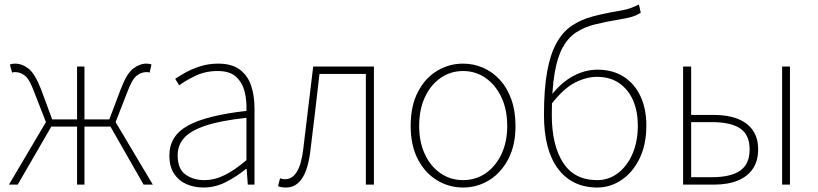

<svg xmlns="http://www.w3.org/2000/svg" viewBox="-20 -824 3651 857"><path d="M20 0 185 -279 132 -415Q111 -471 91 -486.5Q71 -502 49 -502Q44 -502 41.5 -502Q39 -502 34 -500L24 -536Q34 -540 47 -540Q79 -540 107.5 -517.5Q136 -495 163 -426L213 -291H324V-527H357V-291H468L519 -426Q545 -495 574 -517.5Q603 -540 634 -540Q648 -540 656 -536L648 -500Q643 -502 640.5 -502Q638 -502 632 -502Q611 -502 590.5 -486.5Q570 -471 549 -415L496 -279L662 0H621L473 -259H357V0H324V-259H209L59 0Z M888 13Q847 13 812.5 -2Q778 -17 757 -48.5Q736 -80 736 -130Q736 -218 819 -263.5Q902 -309 1080 -329Q1082 -372 1072.5 -412.5Q1063 -453 1035 -480Q1007 -507 952 -507Q896 -507 851 -485Q806 -463 780 -443L762 -472Q779 -484 807.5 -500Q836 -516 873.5 -528Q911 -540 954 -540Q1016 -540 1051.5 -512.5Q1087 -485 1101.5 -440Q1116 -395 1116 -341V0H1086L1081 -70H1078Q1038 -37 989.5 -12Q941 13 888 13ZM891 -20Q938 -20 983 -42.5Q1028 -65 1080 -109V-298Q966 -286 898.5 -263.5Q831 -241 802 -208.5Q773 -176 773 -131Q773 -70 808 -45Q843 -20 891 -20Z M1257 13Q1245 13 1237 11.5Q1229 10 1221 7L1230 -28Q1235 -27 1240 -25.5Q1245 -24 1252 -24Q1285 -24 1305.5 -58Q1326 -92 1334 -162Q1345 -254 1356 -345Q1367 -436 1378 -527H1649V0H1613V-494H1406Q1396 -409 1386.5 -325.5Q1377 -242 1366 -156Q1356 -69 1328.5 -28Q1301 13 1257 13Z M2047 13Q1984 13 1930.5 -19.5Q1877 -52 1845 -113.5Q1813 -175 1813 -262Q1813 -351 1845 -413Q1877 -475 1930.5 -507.5Q1984 -540 2047 -540Q2094 -540 2136.5 -521.5Q2179 -503 2211.5 -467.5Q2244 -432 2262.5 -380Q2281 -328 2281 -262Q2281 -175 2248.5 -113.5Q2216 -52 2163 -19.5Q2110 13 2047 13ZM2047 -20Q2103 -20 2147.5 -50.5Q2192 -81 2218 -135.5Q2244 -190 2244 -262Q2244 -335 2218 -390Q2192 -445 2147.5 -476Q2103 -507 2047 -507Q1991 -507 1946.5 -476Q1902 -445 1876.5 -390Q1851 -335 1851 -262Q1851 -190 1876.5 -135.5Q1902 -81 1946.5 -50.5Q1991 -20 2047 -20Z M2646 13Q2534 13 2471 -70.5Q2408 -154 2408 -311Q2408 -428 2422.5 -506Q2437 -584 2464.5 -633Q2492 -682 2532 -709Q2572 -736 2623.5 -750Q2675 -764 2736 -774Q2764 -779 2779 -783Q2794 -787 2805.5 -792Q2817 -797 2832 -804L2840 -767Q2819 -754 2797 -748Q2775 -742 2744 -737Q2684 -727 2635.5 -715Q2587 -703 2551 -679Q2515 -655 2491 -611Q2467 -567 2455 -494Q2443 -421 2443 -310Q2443 -177 2493 -98.5Q2543 -20 2646 -20Q2697 -20 2738 -51Q2779 -82 2803 -137Q2827 -192 2827 -264Q2827 -325 2806.5 -374Q2786 -423 2745 -452Q2704 -481 2644 -481Q2597 -481 2546 -455Q2495 -429 2441 -359V-399Q2484 -455 2537.5 -484Q2591 -513 2647 -513Q2715 -513 2764 -481.5Q2813 -450 2839 -394Q2865 -338 2865 -264Q2865 -178 2834.5 -116Q2804 -54 2754 -20.5Q2704 13 2646 13Z M3029 0V-527H3065V-311H3167Q3229 -311 3273 -293.5Q3317 -276 3340.5 -242Q3364 -208 3364 -157Q3364 -106 3340.5 -71Q3317 -36 3273 -18Q3229 0 3167 0ZM3065 -33H3156Q3242 -33 3284 -62.5Q3326 -92 3326 -157Q3326 -222 3284 -250.5Q3242 -279 3156 -279H3065ZM3471 0V-527H3506V0Z"/></svg>

Font: Noto Sans SC Thin
Style: Regular
Weight: 100
Designer: Ryoko NISHIZUKA 西塚涼子 (kana, bopomofo & ideographs); Paul D. Hunt (Latin, Greek & Cyrillic); Sandoll Communications 산돌커뮤니
Foundry: Adobe
Version: Version 2.004-H2;hotconv 1.0.118;makeotfexe 2.5.65603